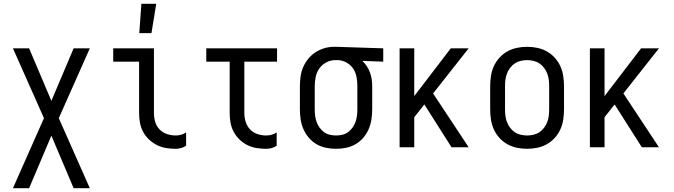

<svg xmlns="http://www.w3.org/2000/svg" viewBox="-20 -774 3540 1009"><path d="M133 215H48L211 -153L48 -520H133L250 -244L367 -520H452L289 -153L452 215H367L250 -61Z M904 8Q878 8 853 4Q828 0 805 -11.5Q782 -23 763 -41Q744 -59 732 -81.5Q720 -104 715.5 -129Q711 -154 711 -180V-450H575V-520H789V-180Q789 -157 795.5 -134Q802 -111 818.5 -94Q835 -77 857.5 -69.5Q880 -62 904 -62Q918 -62 932 -66Q946 -70 958 -78V-8Q946 0 932 4Q918 8 904 8ZM712 -600 723 -754H801L776 -600Z M1379 8Q1354 8 1328.5 4Q1303 0 1280 -11.5Q1257 -23 1238.5 -41Q1220 -59 1208 -81.5Q1196 -104 1191.5 -129Q1187 -154 1187 -180V-450H1064V-520H1436V-450H1264V-180Q1264 -157 1271 -134Q1278 -111 1294 -94Q1310 -77 1333 -69.5Q1356 -62 1379 -62Q1394 -62 1408 -66Q1422 -70 1434 -78V-8Q1422 0 1408 4Q1394 8 1379 8Z M1746 8Q1719 8 1692.5 2.5Q1666 -3 1643 -16.5Q1620 -30 1602.5 -50.5Q1585 -71 1574.5 -95.5Q1564 -120 1560 -146.5Q1556 -173 1556 -200V-320Q1556 -346 1559.5 -371.5Q1563 -397 1573 -420.5Q1583 -444 1599.5 -464.5Q1616 -485 1637.5 -499Q1659 -513 1684 -520.5Q1709 -528 1735 -528H1750L1994 -520V-450L1884 -454Q1898 -441 1908 -425.5Q1918 -410 1924.5 -392.5Q1931 -375 1933.5 -356.5Q1936 -338 1936 -320V-200Q1936 -173 1932 -146.5Q1928 -120 1917.5 -95.5Q1907 -71 1889.5 -50.5Q1872 -30 1849 -16.5Q1826 -3 1799.5 2.5Q1773 8 1746 8ZM1746 -62Q1763 -62 1779.5 -66Q1796 -70 1809.5 -80Q1823 -90 1833 -104Q1843 -118 1848.5 -134Q1854 -150 1856 -166.5Q1858 -183 1858 -200V-320Q1858 -344 1854 -367.5Q1850 -391 1837.5 -411Q1825 -431 1804 -443.5Q1783 -456 1759 -458H1742Q1717 -458 1694.5 -446Q1672 -434 1658 -414Q1644 -394 1639 -369.5Q1634 -345 1634 -320V-200Q1634 -183 1636 -166.5Q1638 -150 1643.5 -134Q1649 -118 1659 -104Q1669 -90 1682.5 -80Q1696 -70 1712.5 -66Q1729 -62 1746 -62Z M2080 0V-520H2157V-269L2349 -520H2443L2256 -283L2443 0H2353L2210 -225L2157 -158V0Z M2750 8Q2723 8 2696.5 2.5Q2670 -3 2646.5 -16Q2623 -29 2604.5 -49.5Q2586 -70 2575 -94.5Q2564 -119 2560 -146Q2556 -173 2556 -200V-320Q2556 -347 2560 -374Q2564 -401 2575 -425.5Q2586 -450 2604.5 -470.5Q2623 -491 2646.5 -504Q2670 -517 2696.5 -522.5Q2723 -528 2750 -528Q2777 -528 2803.5 -522.5Q2830 -517 2853.5 -504Q2877 -491 2895.5 -470.5Q2914 -450 2925 -425.5Q2936 -401 2940 -374Q2944 -347 2944 -320V-200Q2944 -173 2940 -146Q2936 -119 2925 -94.5Q2914 -70 2895.5 -49.5Q2877 -29 2853.5 -16Q2830 -3 2803.5 2.5Q2777 8 2750 8ZM2750 -62Q2767 -62 2784 -66Q2801 -70 2815 -79.5Q2829 -89 2839.5 -103Q2850 -117 2856 -133Q2862 -149 2864 -166Q2866 -183 2866 -200V-320Q2866 -337 2864 -354Q2862 -371 2856 -387Q2850 -403 2839.5 -417Q2829 -431 2815 -440.5Q2801 -450 2784 -454Q2767 -458 2750 -458Q2733 -458 2716 -454Q2699 -450 2685 -440.5Q2671 -431 2660.5 -417Q2650 -403 2644 -387Q2638 -371 2636 -354Q2634 -337 2634 -320V-200Q2634 -183 2636 -166Q2638 -149 2644 -133Q2650 -117 2660.5 -103Q2671 -89 2685 -79.5Q2699 -70 2716 -66Q2733 -62 2750 -62Z M3080 0V-520H3157V-269L3349 -520H3443L3256 -283L3443 0H3353L3210 -225L3157 -158V0Z"/></svg>

Font: Iosevka Custom
Style: Regular
Weight: 400
Monospace: yes
Designer: Belleve Invis
Foundry: Belleve Invis
Version: Version 32.5.0; ttfautohint (v1.8.4)